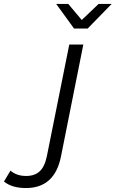

<svg xmlns="http://www.w3.org/2000/svg" viewBox="-194 -751 584 970"><path d="M-63 199Q-134 199 -174 166L-141 111Q-110 138 -62 138Q-19 138 6.5 114.5Q32 91 43 37L156 -526H227L114 40Q82 199 -63 199ZM180 -607 90 -731H151L219 -650L304 -731H370L249 -607Z"/></svg>

Font: Montserrat
Style: Italic
Weight: 400
Italic angle: -11.3°
Designer: Julieta Ulanovsky
Foundry: Julieta Ulanovsky
Version: Version 9.000; ttfautohint (v1.8.4.7-5d5b)